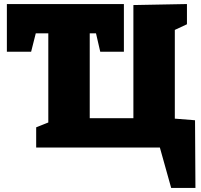

<svg xmlns="http://www.w3.org/2000/svg" viewBox="-20 -730 995 950"><path d="M945 -135 947 200H827L771 0H159V-100L219 -124V-565H157L134 -474H14V-710H593V-474H476L455 -565H424V-145H640V-705L905 -710V-610L845 -582V-143Z"/></svg>

Font: Bitter Black
Style: Regular
Weight: 900
Designer: Sol Matas, and Bitter project Authors
Foundry: Sol Matas
Version: Version 2.001